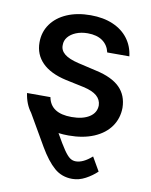

<svg xmlns="http://www.w3.org/2000/svg" viewBox="-83 -599 677 860"><g transform="rotate(10 255.5 -169.0)"><path d="M260.7 -455.1Q231.4 -455.1 208 -445.6Q184.6 -436 171.6 -419.9Q158.7 -403.8 159.2 -383.8Q158.2 -359.9 178.5 -343.3Q198.7 -326.7 242.2 -316.4L326.2 -296.9Q399.4 -280.8 435.1 -245.4Q470.7 -210 471.7 -153.3Q471.2 -105.5 445.1 -68.1Q418.9 -30.8 370.1 -10Q321.3 10.7 254.9 10.7Q231 10.7 209 7.8Q235.8 55.2 251.7 78.4Q267.6 101.6 279.8 110.4Q292 119.1 306.6 119.1Q340.3 119.1 379.9 84L416 146.5Q393.6 168 364.3 183.6Q335 199.2 304.7 199.2Q256.8 199.2 222.7 169.4Q188.5 139.6 154.3 81.1L72.3 -60.5Q45.9 -95.2 39.1 -144.5H145.5Q158.7 -73.2 253.9 -73.2Q304.7 -73.2 334.7 -92.5Q364.7 -111.8 365.2 -145.5Q364.3 -171.4 344.5 -188.5Q324.7 -205.6 283.2 -214.8L200.2 -232.4Q128.4 -248.5 91.6 -285.6Q54.7 -322.8 54.7 -377.9Q54.7 -424.8 80.3 -460.9Q106 -497.1 152.3 -517.1Q198.7 -537.1 259.8 -537.1Q317.9 -537.1 361.6 -518.3Q405.3 -499.5 430.9 -465.3Q456.5 -431.2 461.9 -385.7H361.3Q354 -418.5 328.4 -436.8Q302.7 -455.1 260.7 -455.1Z"/></g></svg>

Font: Pretendard Medium
Style: Regular
Weight: 500
Designer: Base glyphs from Inter by Rasmus Andersson; Hangeul glyphs from Noto Sans CJK(Source Han Sans) by Jang Soo-young and Kan
Foundry: Kil Hyung-jin
Version: Version 1.309